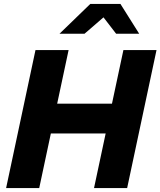

<svg xmlns="http://www.w3.org/2000/svg" viewBox="-20 -954 814 974"><path d="M11 0 160 -700H328L270 -428H548L606 -700H774L625 0H457L516 -277H238L179 0ZM282 -783 438 -934H591L686 -783H569L505 -866L409 -783Z"/></svg>

Font: Red Hat Text
Style: Italic
Weight: 300
Italic angle: -12°
Designer: Pentagram, MCKL
Foundry: Pentagram, MCKL
Version: Version 1.023